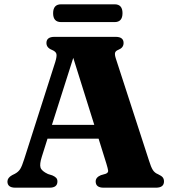

<svg xmlns="http://www.w3.org/2000/svg" viewBox="-20 -871 804 891"><path d="M246.5 -29Q246.5 0 210 0H51.5Q14.5 0 14.5 -28.5Q14.5 -46 36 -58L49 -64.5Q65 -73 73.5 -86.2Q82 -99.5 92.5 -133L236.5 -583.5Q244.5 -609.5 241.8 -620.8Q239 -632 221 -639.5Q195.5 -649.5 195.5 -671.5Q195.5 -700 233 -700H516.5Q553.5 -700 553.5 -671.5Q553.5 -649.5 529.5 -640Q516.5 -635 514 -626.2Q511.5 -617.5 518 -598L671.5 -125.5Q680.5 -96 689.2 -82.2Q698 -68.5 713.5 -62.5Q729.5 -55 735.2 -47.8Q741 -40.5 741 -29Q741 0 703.5 0H461Q424 0 424 -29Q424 -48 448 -58L470.5 -64.5Q483 -69.5 481.8 -79.2Q480.5 -89 474 -110.5L437.5 -227.5H200.5L174 -143.5Q163 -109 168.2 -93Q173.5 -77 202.5 -63.5L223 -57Q234.5 -52 240.5 -45.8Q246.5 -39.5 246.5 -29ZM221 -291.5H417.5L320 -602.5ZM226.5 -809.5Q226.5 -851 263.5 -851H512Q548.5 -851 548.5 -810Q548.5 -768.5 512 -768.5H263.5Q226.5 -768.5 226.5 -809.5Z"/></svg>

Font: Fraunces 9pt S000
Style: Bold
Weight: 700
Version: Version 1.000; ttfautohint (v1.8.3)